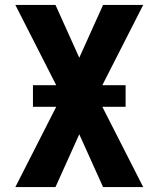

<svg xmlns="http://www.w3.org/2000/svg" viewBox="-20 -755 640 775"><path d="M42 0 207 -324H113V-411H207L42 -735H204L300 -522L396 -735H558L393 -411H487V-324H393L558 0H396L300 -213L204 0Z"/></svg>

Font: Iosevka Custom Heavy Extended
Style: Regular
Weight: 900
Width: 7
Monospace: yes
Designer: Belleve Invis
Foundry: Belleve Invis
Version: Version 11.2.4; ttfautohint (v1.8.4)